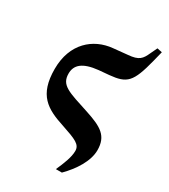

<svg xmlns="http://www.w3.org/2000/svg" viewBox="-187 -645 826 939"><g transform="rotate(30 226.0 -176.0)"><path d="M284 204H318C370 152 414 84 414 23C414 -58 369 -84 275 -115C152 -155 104 -166 104 -232C104 -280 136 -311 223 -320L280 -325C375 -334 398 -356 433 -494L447 -550L419 -556L401 -518C383 -478 370 -461 310 -456L230 -448C125 -438 34 -362 34 -218C34 -70 103 -31 208 3C291 31 322 43 322 80C322 115 304 159 284 204Z"/></g></svg>

Font: Source Serif 4 Display
Style: Bold
Weight: 700
Designer: Frank Grießhammer
Foundry: Adobe Systems Incorporated
Version: Version 4.004;hotconv 1.0.117;makeotfexe 2.5.65602